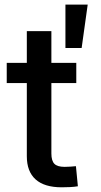

<svg xmlns="http://www.w3.org/2000/svg" viewBox="-20 -798 432 821"><path d="M306.2 -529.3V-442.9H8.8V-529.3ZM94.7 -665H199.7V-141.6Q199.7 -110.8 212.4 -97.7Q225.1 -84.5 256.3 -84.5Q266.6 -84.5 280.5 -85.4Q294.4 -86.4 304.7 -87.4L313 -1.5Q298.3 1 279.5 2Q260.7 2.9 243.7 2.9Q169.9 2.9 132.3 -30.8Q94.7 -64.5 94.7 -129.9ZM259.8 -592.8V-778.3H355L329.1 -592.8Z"/></svg>

Font: Inter 24pt Medium
Style: Regular
Weight: 500
Designer: Rasmus Andersson
Foundry: rsms
Version: Version 4.001;git-66647c0bb